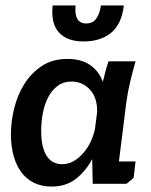

<svg xmlns="http://www.w3.org/2000/svg" viewBox="-20 -674 555 704"><path d="M477 -449Q466 -411 457 -373Q448 -335 443 -297L416 -82H477L470 -22L444 0H320L318 -91Q297 -50 260.5 -20Q224 10 169 10Q132 10 104 -4Q76 -18 57.5 -43.5Q39 -69 29.5 -104Q20 -139 20 -181Q20 -226 31.5 -274.5Q43 -323 68 -364Q93 -405 132.5 -431.5Q172 -458 228 -458Q278 -458 310.5 -435.5Q343 -413 357 -374Q362 -393 366.5 -411.5Q371 -430 378 -449ZM243 -375Q212 -375 191 -359Q170 -343 156.5 -317Q143 -291 137 -258.5Q131 -226 131 -194Q131 -135 150.5 -103.5Q170 -72 208 -72Q231 -72 250.5 -83.5Q270 -95 286 -113.5Q302 -132 312.5 -154.5Q323 -177 328 -200L336 -261Q338 -314 310.5 -344.5Q283 -375 243 -375ZM350 -654H434Q426 -585 387 -553.5Q348 -522 287 -522Q226 -522 196 -555Q166 -588 173 -654H257Q251 -588 296 -588Q321 -588 333.5 -606.5Q346 -625 350 -654Z"/></svg>

Font: Zilla Slab SemiBold
Style: Regular
Weight: 600
Designer: Typotheque.com
Foundry: Typotheque type foundry
Version: Version 1.0; 2017